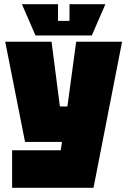

<svg xmlns="http://www.w3.org/2000/svg" viewBox="-20 -760 610 920"><path d="M38 140V-40H271L277 -80H100L5 -560H227L267 -250H303L345 -560H565L428 140ZM313 -740H485L420 -590H150L85 -740H258V-660H313Z"/></svg>

Font: Tektur SemiCondensed Black
Style: Regular
Weight: 900
Width: 4
Designer: Adam Jagosz
Foundry: Adam Jagosz
Version: Version 1.005;gftools[0.9.30]